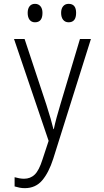

<svg xmlns="http://www.w3.org/2000/svg" viewBox="-20 -735 540 999"><path d="M109 244Q95 244 82 241.5Q69 239 56 235V187Q67 190 79.5 192.5Q92 195 105 195Q138 195 160.5 173.5Q183 152 201 95L233 -2L53 -532H108L221 -191Q235 -147 243.5 -117.5Q252 -88 258 -63H260Q266 -92 275 -125Q284 -158 294 -191L396 -532H453L257 91Q234 163 199.5 203.5Q165 244 109 244ZM337 -619Q319 -619 308.5 -632Q298 -645 298 -668Q298 -690 308.5 -702.5Q319 -715 337 -715Q376 -715 376 -668Q376 -619 337 -619ZM162 -619Q144 -619 134 -632Q124 -645 124 -668Q124 -690 134 -702.5Q144 -715 162 -715Q180 -715 190.5 -702.5Q201 -690 201 -668Q201 -619 162 -619Z"/></svg>

Font: Noto Sans Mono ExtraCondensed Light
Style: Regular
Weight: 300
Width: 2
Designer: Monotype Design Team
Foundry: Monotype Imaging Inc.
Version: Version 2.014; ttfautohint (v1.8.4.7-5d5b)